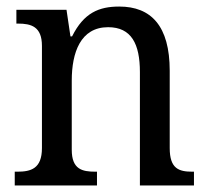

<svg xmlns="http://www.w3.org/2000/svg" viewBox="-20 -566 637 586"><path d="M25 0H276V-42H271C231 -42 199 -49 199 -109V-320C199 -406 226 -483 310 -483C381 -483 407 -432 407 -346V0H572V-42H567C526 -42 498 -51 498 -114V-350C498 -487 441 -546 344 -546C282 -546 236 -527 200 -455H195L183 -536H30V-494H35C75 -494 108 -485 108 -426V-114C108 -51 74 -42 33 -42H25Z"/></svg>

Font: Noto Serif Devanagari SemiCondensed
Style: Regular
Weight: 400
Width: 4
Designer: Universal Thirst, Indian Type Foundry and the Monotype Design Team
Foundry: Monotype Imaging Inc.
Version: Version 2.004